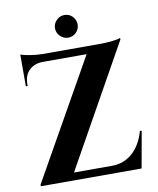

<svg xmlns="http://www.w3.org/2000/svg" viewBox="-95 -962 851 1036"><g transform="rotate(-10 330.5 -444.0)"><path d="M286 -782Q267 -800 267 -826Q267 -851 286 -870Q304 -888 329 -888Q355 -888 373 -870Q391 -851 391 -826Q391 -800 373 -782Q355 -764 329 -764Q304 -764 286 -782ZM632 -201 596 0H44V-9L411 -659H169Q123 -658 95 -630Q68 -603 68 -557V-545H58V-719Q73 -713 110 -707Q149 -701 179 -701H498Q527 -701 561 -705Q595 -709 604 -714V-705L233 -42H443Q507 -42 555 -85Q602 -128 622 -201Z"/></g></svg>

Font: Cinzel Bold(RUS BY LYAJKA)
Style: Regular
Weight: 700
Designer: Natanael Gama
Version: Version 1.001;PS 001.001;hotconv 1.0.56;makeotf.lib2.0.21325